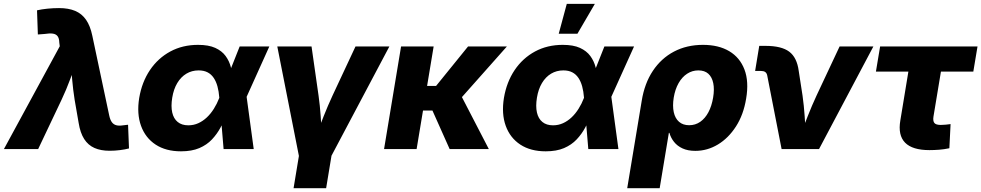

<svg xmlns="http://www.w3.org/2000/svg" viewBox="-57 -778 5121 1002"><path d="M-36.6 0 254.9 -536.6 252.4 -556.2Q252 -577.6 243.7 -588.9Q235.4 -600.1 218.8 -602.5Q202.1 -605 174.3 -600.6L140.6 -598.1L136.2 -724.1Q159.2 -729.5 190.2 -732.7Q221.2 -735.8 251.5 -735.8Q300.3 -735.8 335.2 -721.2Q370.1 -706.5 392.1 -674.8Q414.1 -643.1 424.8 -591.3L513.2 -174.3Q518.1 -151.9 527.1 -139.9Q536.1 -127.9 550.5 -124.3Q564.9 -120.6 585.4 -124L611.3 -127L616.2 -3.4Q596.2 2 569.1 5.4Q542 8.8 515.1 8.8Q468.8 8.8 435.8 -5.9Q402.8 -20.5 382.3 -52.5Q361.8 -84.5 353.5 -136.2L332.5 -257.3Q324.2 -309.6 319.6 -362.8Q314.9 -416 312 -474.6H351.1Q328.6 -416.5 308.8 -363.3Q289.1 -310.1 264.2 -257.3L142.1 0Z M887.7 11.7Q808.6 11.7 755.1 -23.4Q701.7 -58.6 679 -121.3Q656.2 -184.1 669.4 -266.6Q683.6 -350.1 725.6 -412.4Q767.6 -474.6 831.8 -509.3Q896 -543.9 976.6 -543.9Q1031.7 -543.9 1066.4 -528.1Q1101.1 -512.2 1120.4 -485.8Q1139.6 -459.5 1147.9 -427.2Q1156.2 -395 1158.2 -362.8H1202.6L1229.5 -276.9L1267.1 0H1109.9L1087.4 -269Q1085 -301.3 1077.9 -327.1Q1070.8 -353 1058.1 -371.8Q1045.4 -390.6 1026.1 -400.6Q1006.8 -410.6 979.5 -410.6Q944.3 -410.6 915.8 -393.6Q887.2 -376.5 868.2 -344.7Q849.1 -313 841.8 -268.1Q834.5 -223.1 841.8 -190.9Q849.1 -158.7 870.4 -141.4Q891.6 -124 925.8 -124Q953.6 -124 977.8 -135Q1002 -146 1022.5 -165.3Q1043 -184.6 1059.3 -210.7Q1075.7 -236.8 1086.9 -266.1L1193.8 -535.6H1348.6L1227.1 -266.1L1171.4 -179.7H1126Q1111.8 -146 1093.8 -112.3Q1075.7 -78.6 1049.1 -50.3Q1022.5 -22 983.2 -5.1Q943.8 11.7 887.7 11.7Z M1504.9 45.9 1390.1 -535.6H1568.8L1605.5 -278.8Q1612.8 -226.6 1616.5 -172.9Q1620.1 -119.1 1623.5 -61H1589.4Q1611.3 -119.1 1632.6 -172.6Q1653.8 -226.1 1678.2 -278.8L1798.3 -535.6H1975.1L1667 45.9ZM1475.1 204.1 1509.3 -2.9H1679.2L1645 204.1Z M2206.1 -535.6 2117.2 0H1947.3L2036.1 -535.6ZM2588.4 -535.6 2291.5 -201.2H2116.7L2132.8 -329.6H2218.8L2385.7 -535.6ZM2289.6 0 2196.3 -209 2345.7 -286.6 2494.1 0Z M2791 11.7Q2711.9 11.7 2658.4 -23.4Q2605 -58.6 2582.3 -121.3Q2559.6 -184.1 2572.8 -266.6Q2586.9 -350.1 2628.9 -412.4Q2670.9 -474.6 2735.1 -509.3Q2799.3 -543.9 2879.9 -543.9Q2935.1 -543.9 2969.7 -528.1Q3004.4 -512.2 3023.7 -485.8Q3043 -459.5 3051.3 -427.2Q3059.6 -395 3061.5 -362.8H3106L3132.8 -276.9L3170.4 0H3013.2L2990.7 -269Q2988.3 -301.3 2981.2 -327.1Q2974.1 -353 2961.4 -371.8Q2948.7 -390.6 2929.4 -400.6Q2910.2 -410.6 2882.8 -410.6Q2847.7 -410.6 2819.1 -393.6Q2790.5 -376.5 2771.5 -344.7Q2752.4 -313 2745.1 -268.1Q2737.8 -223.1 2745.1 -190.9Q2752.4 -158.7 2773.7 -141.4Q2794.9 -124 2829.1 -124Q2856.9 -124 2881.1 -135Q2905.3 -146 2925.8 -165.3Q2946.3 -184.6 2962.6 -210.7Q2979 -236.8 2990.2 -266.1L3097.2 -535.6H3252L3130.4 -266.1L3074.7 -179.7H3029.3Q3015.1 -146 2997.1 -112.3Q2979 -78.6 2952.4 -50.3Q2925.8 -22 2886.5 -5.1Q2847.2 11.7 2791 11.7ZM2858.9 -602.1 2900.9 -757.8H3047.4L2956.5 -602.1Z M3216.3 204.1 3292 -252Q3306.6 -342.8 3350.1 -408.2Q3393.6 -473.6 3460.4 -508.8Q3527.3 -543.9 3611.8 -543.9Q3692.9 -543.9 3748.5 -511Q3804.2 -478 3828.1 -415.3Q3852.1 -352.5 3836.9 -263.2Q3823.2 -179.2 3783.9 -118.2Q3744.6 -57.1 3689.5 -23.9Q3634.3 9.3 3571.8 9.3Q3532.7 9.3 3505.1 -3.4Q3477.5 -16.1 3460.7 -37.4Q3443.8 -58.6 3436.5 -84.5H3433.6L3385.7 204.1ZM3539.6 -124.5Q3571.8 -124.5 3597.4 -142.3Q3623 -160.2 3640.1 -192.4Q3657.2 -224.6 3664.6 -268.6Q3671.9 -312 3665.3 -344Q3658.7 -376 3639.4 -393.3Q3620.1 -410.6 3587.4 -410.6Q3555.7 -410.6 3529.1 -393.3Q3502.4 -376 3484.4 -344.2Q3466.3 -312.5 3459 -268.6Q3452.1 -225.1 3459.2 -192.6Q3466.3 -160.2 3486.8 -142.3Q3507.3 -124.5 3539.6 -124.5Z M4022 0 3946.8 -384.8Q3944.3 -396.5 3936.5 -402.1Q3928.7 -407.7 3915 -407.7H3883.8L3905.3 -538.6H3938Q4021.5 -538.6 4061.8 -508.3Q4102.1 -478 4111.3 -408.2L4131.3 -278.8Q4138.7 -226.1 4142.3 -172.4Q4146 -118.7 4149.4 -61H4115.2Q4137.7 -119.1 4158.7 -172.6Q4179.7 -226.1 4204.1 -278.8L4324.7 -535.6H4501L4217.3 0Z M4793.5 5.4Q4704.6 5.4 4666.5 -33.4Q4628.4 -72.3 4641.6 -149.4L4683.6 -404.3H4514.2L4536.1 -535.6H5044.4L5022.5 -404.3H4853.5L4814.5 -169.4Q4811 -146.5 4819.3 -136.2Q4827.6 -126 4852.5 -126Q4863.3 -126 4878.9 -127.4Q4894.5 -128.9 4903.8 -130.4L4897.5 -4.4Q4869.6 1.5 4843.8 3.4Q4817.9 5.4 4793.5 5.4Z"/></svg>

Font: Inter 20pt ExtraBold
Style: Italic
Weight: 800
Italic angle: -9.3988°
Version: Version 4.001;git-66647c0bb